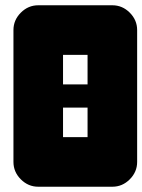

<svg xmlns="http://www.w3.org/2000/svg" viewBox="-20 -708 540 728"><path d="M500 -94Q500 -56 472 -28Q444 0 406 0H125Q87 0 59 -28Q31 -56 31 -94V-594Q31 -632 59 -660Q87 -688 125 -688H406Q444 -688 472 -660Q500 -632 500 -594ZM219 -300V-188H312V-300ZM219 -388H312V-500H219Z"/></svg>

Font: CostaRica
Style: Normal
Weight: 900
Version: Version 1.3